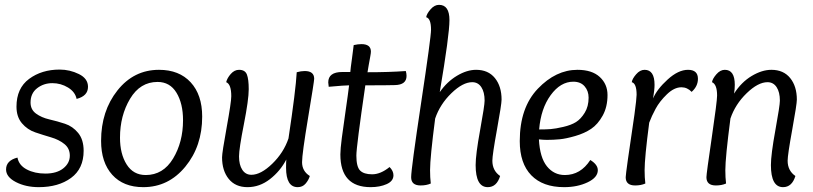

<svg xmlns="http://www.w3.org/2000/svg" viewBox="-20 -762 3353 792"><path d="M296 -354Q290 -383 260.5 -401Q231 -419 196 -419Q160 -419 133 -398Q106 -377 106 -339Q106 -310 128.5 -293.5Q151 -277 183.5 -269.5Q216 -262 248 -251.5Q280 -241 302.5 -213.5Q325 -186 325 -140Q325 -66 273 -28Q221 10 140 10Q86 10 45.5 -11Q5 -32 5 -63Q5 -100 52 -112Q58 -80 90.5 -63Q123 -46 167 -46Q214 -46 241 -67.5Q268 -89 268 -120Q268 -150 245.5 -168Q223 -186 190.5 -195.5Q158 -205 125.5 -216Q93 -227 70.5 -253.5Q48 -280 48 -322Q48 -398 100 -436.5Q152 -475 226 -475Q268 -475 305.5 -456.5Q343 -438 343 -404Q343 -366 296 -354Z M571 10Q489 10 443 -41Q397 -92 397 -181Q397 -304 464.5 -389Q532 -474 636 -474Q719 -474 766.5 -422.5Q814 -371 814 -281Q814 -159 744.5 -74.5Q675 10 571 10ZM630 -424Q558 -424 516.5 -354.5Q475 -285 475 -194Q475 -127 502.5 -83.5Q530 -40 581 -40Q653 -40 694 -108Q735 -176 735 -266Q735 -335 708 -379.5Q681 -424 630 -424Z M1161 -104Q1136 -56 1093.5 -23Q1051 10 1001 10Q951 10 923.5 -24Q896 -58 896 -113Q896 -132 915 -236.5Q934 -341 934 -365Q934 -415 913 -423Q917 -440 932 -457Q947 -474 966 -474Q991 -474 998.5 -454.5Q1006 -435 1006 -394Q1006 -351 986 -249.5Q966 -148 966 -117Q966 -82 979.5 -61.5Q993 -41 1017 -41Q1056 -41 1103 -86.5Q1150 -132 1170 -191Q1200 -390 1204 -464Q1222 -469 1237 -469Q1276 -469 1276 -437Q1276 -427 1251 -277Q1226 -127 1226 -93Q1226 -56 1258 -36Q1253 -19 1240.5 -4.5Q1228 10 1208 10Q1160 10 1160 -70Q1160 -93 1161 -104Z M1392 -465H1425Q1426 -479 1432 -521.5Q1438 -564 1439 -576Q1457 -580 1471 -580Q1510 -580 1510 -549Q1510 -543 1507 -527Q1504 -511 1500.5 -491Q1497 -471 1496 -464Q1586 -464 1654 -469Q1657 -458 1657 -449Q1657 -412 1609 -411Q1577 -410 1487 -410Q1450 -157 1450 -120Q1450 -74 1465.5 -58.5Q1481 -43 1515 -43Q1550 -43 1587 -73Q1603 -57 1603 -39Q1603 -15 1575 -2.5Q1547 10 1509 10Q1384 10 1384 -125Q1384 -147 1390 -193Q1396 -239 1406 -307.5Q1416 -376 1420 -410Q1402 -410 1336 -404Q1334 -418 1334 -422Q1334 -465 1392 -465Z M1794 -382Q1824 -425 1865 -449.5Q1906 -474 1944 -474Q1994 -474 2021.5 -440Q2049 -406 2049 -351Q2049 -332 2030 -227.5Q2011 -123 2011 -99Q2011 -58 2043 -36Q2029 10 1992 10Q1942 10 1942 -81Q1942 -124 1960.5 -225.5Q1979 -327 1979 -347Q1979 -382 1965.5 -402.5Q1952 -423 1928 -423Q1889 -423 1842 -377.5Q1795 -332 1775 -273Q1754 -112 1754 -60Q1754 -30 1757 -5Q1739 3 1715 3Q1676 3 1676 -31Q1676 -65 1717 -337Q1758 -609 1758 -639Q1758 -686 1738 -691Q1740 -705 1756 -723.5Q1772 -742 1791 -742Q1834 -742 1834 -679Q1834 -618 1794 -382Z M2415 -102Q2446 -83 2446 -60Q2446 -30 2404 -10Q2362 10 2307 10Q2219 10 2171.5 -39Q2124 -88 2124 -180Q2124 -318 2198.5 -396Q2273 -474 2362 -474Q2422 -474 2454 -444.5Q2486 -415 2486 -370Q2486 -321 2466 -285Q2446 -249 2418.5 -230.5Q2391 -212 2353 -201Q2315 -190 2289 -187.5Q2263 -185 2236 -185Q2223 -185 2203 -187Q2207 -112 2236 -76Q2265 -40 2310 -40Q2375 -40 2415 -102ZM2408 -359Q2408 -387 2391.5 -406Q2375 -425 2345 -425Q2292 -425 2251.5 -369.5Q2211 -314 2204 -228Q2232 -228 2251.5 -229.5Q2271 -231 2303.5 -238.5Q2336 -246 2356 -258.5Q2376 -271 2392 -297Q2408 -323 2408 -359Z M2658 -256Q2639 -111 2639 -60Q2639 -30 2642 -5Q2624 3 2600 3Q2561 3 2561 -31Q2561 -47 2597 -289Q2606 -356 2606 -371Q2606 -418 2586 -423Q2588 -437 2604 -455.5Q2620 -474 2639 -474Q2680 -474 2680 -412Q2680 -392 2674 -356Q2690 -394 2734 -434Q2778 -474 2818 -474Q2859 -474 2859 -437Q2859 -406 2833 -383Q2815 -402 2791 -402Q2761 -402 2731 -373Q2701 -344 2684.5 -313.5Q2668 -283 2658 -256Z M2993 -273Q2972 -112 2972 -60Q2972 -30 2975 -5Q2957 3 2933 3Q2894 3 2894 -31Q2894 -45 2916 -194.5Q2938 -344 2938 -368Q2938 -414 2917 -423Q2919 -437 2935 -455.5Q2951 -474 2970 -474Q3011 -474 3011 -412Q3011 -394 3008 -376Q3038 -423 3080.5 -448.5Q3123 -474 3162 -474Q3212 -474 3239.5 -440Q3267 -406 3267 -351Q3267 -332 3248 -227.5Q3229 -123 3229 -99Q3229 -58 3261 -36Q3247 10 3210 10Q3160 10 3160 -81Q3160 -124 3178.5 -225.5Q3197 -327 3197 -347Q3197 -382 3183.5 -402.5Q3170 -423 3146 -423Q3107 -423 3060 -377.5Q3013 -332 2993 -273Z"/></svg>

Font: Overlock
Style: Italic
Weight: 400
Designer: Dario Muhafara
Foundry: Dario Manuel Muhafara
Version: Version 1.002